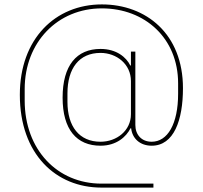

<svg xmlns="http://www.w3.org/2000/svg" viewBox="-20 -730 920 871"><path d="M676 103H440C240 103 92 -51 92 -274V-326C92 -539 242 -692 442 -692C637 -692 788 -557 788 -352V-305C788 -167 740 -87 668 -87C622 -87 594 -119 594 -163V-496H574V-433H571C553 -470 509 -508 436 -508C328 -508 264 -434 264 -287C264 -142 328 -69 436 -69C509 -69 553 -110 572 -148H575C580 -101 616 -69 668 -69C769 -69 810 -185 810 -330C810 -576 643 -710 442 -710C231 -710 70 -554 70 -300C70 -30 234 121 440 121H676ZM436 -87C339 -87 286 -157 286 -268V-306C286 -420 339 -490 436 -490C509 -490 574 -439 574 -362V-212C574 -137 509 -87 436 -87Z"/></svg>

Font: IBM Plex Thai Looped Thin
Style: Regular
Weight: 100
Designer: Mike Abbink, Paul van der Laan, Pieter van Rosmalen, Ben Mitchell, Mark Frömberg
Foundry: Bold Monday
Version: Version 1.0